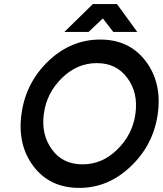

<svg xmlns="http://www.w3.org/2000/svg" viewBox="-20 -905 794 937"><path d="M294 -749H412L482 -815L533 -749H650L551 -885H433ZM452 -597Q548 -597 601 -525Q628 -489 638 -445.5Q648 -402 641 -350Q627 -248 552 -175Q479 -103 383 -103Q286 -103 234 -175Q180 -248 194 -350Q201 -402 223.5 -445.5Q246 -489 283 -525Q357 -597 452 -597ZM469 -712Q326 -712 215 -606Q106 -501 85 -350Q64 -199 143 -94Q223 12 367 12Q507 12 616 -91Q729 -197 750 -350Q771 -502 690 -608Q610 -712 469 -712Z"/></svg>

Font: Unageo
Style: SemiBold-Italic
Weight: 600
Designer: Richard Sepsi
Foundry: Richard Sepsi
Version: Version 2.000